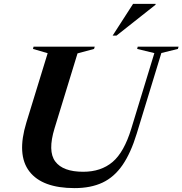

<svg xmlns="http://www.w3.org/2000/svg" viewBox="-20 -955 938 987"><path d="M260.5 -295.5Q224.5 -178 264 -125Q303.5 -72 408 -72Q499 -72 558.5 -122.2Q618 -172.5 655 -294L773.5 -682L685 -703.5L688 -715H898L894.5 -703.5L809.5 -682.5L683 -268.5Q652.5 -168.5 609.8 -106.5Q567 -44.5 506.8 -16.2Q446.5 12 363.5 12Q197 12 131 -73.8Q65 -159.5 115.5 -325L225 -681.5L149.5 -703.5L152.5 -715H467L463.5 -703.5L378.5 -680.5ZM559 -772 664 -935H780L779.5 -930.5L579 -772Z"/></svg>

Font: Newsreader 72pt SemiBold
Style: Italic
Weight: 600
Italic angle: -17°
Designer: Hugues Gentile
Foundry: Production Type
Version: Version 1.003; ttfautohint (v1.8.3)